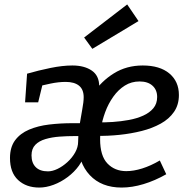

<svg xmlns="http://www.w3.org/2000/svg" viewBox="-20 -835 841 865"><path d="M157 10Q98 10 61.5 -24Q25 -58 25 -123Q25 -172 48 -203Q71 -234 111 -251Q151 -268 201.5 -274Q252 -280 306 -280H353L338 -269Q344 -307 350.5 -341.5Q357 -376 357 -397Q357 -432 336 -449Q315 -466 276 -466Q244 -466 208 -458.5Q172 -451 134 -441L181 -493L152 -374H93L102 -503Q154 -518 208 -529Q262 -540 306 -540Q360 -540 393.5 -517Q427 -494 427 -446Q427 -437 425.5 -429Q424 -421 422 -406L399 -413Q436 -469 493 -504.5Q550 -540 623 -540Q700 -540 743 -504Q786 -468 786 -407Q786 -363 764 -331Q742 -299 704 -278Q666 -257 618.5 -245Q571 -233 518.5 -227.5Q466 -222 416 -223L433 -245Q432 -236 431.5 -227Q431 -218 431 -208Q431 -133 464 -98.5Q497 -64 549 -64Q582 -64 620.5 -76Q659 -88 700 -112L729 -50Q678 -21 626.5 -5.5Q575 10 528 10Q437 10 384.5 -46Q332 -102 332 -197Q332 -210 333 -224Q334 -238 335 -251L359 -222H317Q283 -222 248.5 -219.5Q214 -217 185 -208.5Q156 -200 139 -182.5Q122 -165 122 -135Q122 -101 141 -82Q160 -63 196 -63Q216 -63 239 -74Q262 -85 283.5 -104.5Q305 -124 318.5 -148Q332 -172 332 -197L361 -149Q356 -117 335.5 -88.5Q315 -60 285 -37.5Q255 -15 221.5 -2.5Q188 10 157 10ZM434 -253 419 -284Q451 -283 488 -285.5Q525 -288 560.5 -294.5Q596 -301 625 -314Q654 -327 671 -347.5Q688 -368 688 -398Q688 -430 667 -449Q646 -468 609 -468Q572 -468 542.5 -449.5Q513 -431 490.5 -399.5Q468 -368 454 -330Q440 -292 434 -253ZM396 -615 359 -666 553 -815 604 -740Z"/></svg>

Font: Bitter Thin Medium
Style: Italic
Weight: 500
Italic angle: -9°
Version: Version 3.021